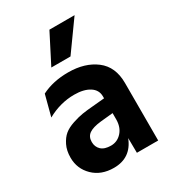

<svg xmlns="http://www.w3.org/2000/svg" viewBox="-182 -839 850 945"><g transform="rotate(-30 243.0 -366.0)"><path d="M273 -574H164L249 -740H392ZM153 -157Q153 -129 171.5 -111.5Q190 -94 227 -94Q263 -94 288 -121.5Q313 -149 313 -194V-229L242 -222Q196 -217 174.5 -202Q153 -187 153 -157ZM440 -327V0H319L318 -84Q282 8 185 8Q113 8 68.5 -35.5Q24 -79 24 -142Q24 -182 38.5 -211.5Q53 -241 73 -257.5Q93 -274 126 -285Q159 -296 184.5 -300Q210 -304 247 -307L313 -313V-324Q313 -361 280.5 -381.5Q248 -402 194 -402Q115 -402 41 -361L72 -479Q137 -512 223 -512Q318 -512 379 -465.5Q440 -419 440 -327Z"/></g></svg>

Font: Techna Sans
Style: Regular
Weight: 400
Designer: Carl Enlund
Version: Version 1.003